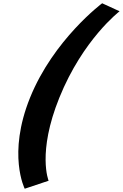

<svg xmlns="http://www.w3.org/2000/svg" viewBox="-20 -895 752 1175"><path d="M277.5 211C277.5 211 206.5 41 343.1 -297C487.7 -655 711.9 -826 711.9 -826L605.2 -875C605.2 -875 307.6 -653 163.8 -297C24 49 131.3 260 131.3 260Z"/></svg>

Font: Hussar
Style: BdWideOblFour
Weight: 700
Foundry: Cannot Into Space Fonts
Version: Version 2.00